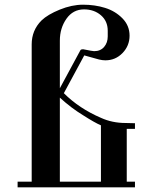

<svg xmlns="http://www.w3.org/2000/svg" viewBox="-20 -798 650 818"><path d="M429 -541Q416 -541 402 -544.5Q388 -548 369.5 -553.5Q351 -559 339 -562L252 -401Q317 -336 410 -296Q458 -274 515 -274L555 -273V-249H520V-24H555V0H55V-24H115V-609Q115 -669 157 -711Q183 -736 234.5 -757Q286 -778 334 -778Q384 -778 427.5 -764.5Q471 -751 501.5 -720Q532 -689 532 -646Q532 -603 502 -572Q472 -541 429 -541ZM334 -307Q283 -338 235 -382V-24H410V-264Q384 -275 334 -307ZM322 -583Q324 -588 333 -588H335Q375 -580 381 -580Q408 -580 423.5 -598Q439 -616 439 -643V-667Q439 -708 410 -733Q381 -758 338 -758Q291 -758 263 -718Q235 -678 235 -625V-422Z"/></svg>

Font: Ponomar Unicode TT
Style: Regular
Weight: 400
Designer: Vladislav V. Dorosh, Yuri A.W. Shardt, Nikita Simmons, Aleksandr Andreev
Foundry: Ponomar Project
Version: 1.1